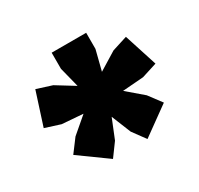

<svg xmlns="http://www.w3.org/2000/svg" viewBox="-107 -889 750 723"><g transform="rotate(-30 268.0 -528.0)"><path d="M423 -441 465 -385 343 -297 302 -353 268 -437 234 -353 193 -297 71 -385 113 -441 182 -500 91 -507 25 -528 71 -671 137 -650 215 -602 193 -689V-759H343V-689L321 -602L399 -650L465 -671L511 -528L445 -507L354 -500Z"/></g></svg>

Font: Changa Black
Style: Regular
Weight: 900
Designer: Eduardo Rodriguez Tunni
Foundry: Eduardo Rodriguez Tunni
Version: Version 2.001; ttfautohint (v1.5.10-5e6f)